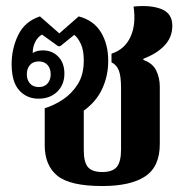

<svg xmlns="http://www.w3.org/2000/svg" viewBox="-20 -613 627 644"><path d="M323 11Q215 11 172.5 -23.5Q130 -58 130 -126V-250Q160 -259 190 -278.5Q220 -298 240.5 -330Q261 -362 261 -410Q261 -445 251 -466Q241 -487 229 -496L182 -458H175L121 -497Q106 -489 97.5 -471Q89 -453 90 -435Q102 -444 124 -444Q155 -444 175.5 -423Q196 -402 196 -366Q196 -329 172 -305.5Q148 -282 109 -282Q70 -282 44.5 -310Q19 -338 19 -398Q19 -450 41 -495.5Q63 -541 114 -558L179 -501L244 -558Q294 -545 318.5 -505Q343 -465 343 -409Q343 -359 323 -315.5Q303 -272 261 -242V-109Q261 -69 275 -52.5Q289 -36 323 -36Q358 -36 372 -53.5Q386 -71 386 -111V-319Q386 -356 379 -375.5Q372 -395 354 -404V-433Q398 -447 417.5 -489Q437 -531 428 -591Q485 -597 521.5 -582.5Q558 -568 558 -527Q558 -488 532 -460.5Q506 -433 461 -416V-412Q492 -401 504 -376.5Q516 -352 516 -322V-130Q516 -54 467 -21.5Q418 11 323 11ZM110 -321Q129 -321 139.5 -333Q150 -345 150 -364Q150 -383 139.5 -395Q129 -407 110 -407Q91 -407 80.5 -395Q70 -383 70 -364Q70 -345 80.5 -333Q91 -321 110 -321Z"/></svg>

Font: Noto Serif Thai SemiCondensed
Style: Bold
Weight: 700
Width: 4
Designer: Monotype Design Team
Foundry: Monotype Imaging Inc.
Version: Version 2.002; ttfautohint (v1.8.4.7-5d5b)